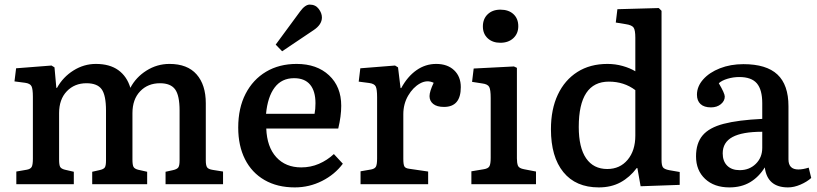

<svg xmlns="http://www.w3.org/2000/svg" viewBox="-20 -801 3551 835"><path d="M51 0V-55L97 -63Q113 -66 118 -75.5Q123 -85 123 -111V-380Q123 -414 117 -426Q111 -438 89 -441L43 -447L50 -504L204 -516L217 -508L225 -419H228Q254 -466 299.5 -494.5Q345 -523 397 -523Q457 -523 494.5 -496Q532 -469 547 -419Q571 -465 617 -494Q663 -523 717 -523Q795 -523 835 -477.5Q875 -432 875 -352V-103Q875 -82 880.5 -73.5Q886 -65 906 -62L950 -55V0H700V-54L732 -61Q750 -65 755.5 -73Q761 -81 761 -103V-320Q761 -386 741.5 -412.5Q722 -439 676 -439Q623 -439 589.5 -404Q556 -369 556 -309V-107Q556 -84 560.5 -75.5Q565 -67 580 -63L620 -54V0H381V-54L412 -61Q431 -65 436 -73Q441 -81 441 -103V-320Q441 -387 422 -413Q403 -439 356 -439Q304 -439 270.5 -404Q237 -369 237 -309V-107Q237 -84 241.5 -75.5Q246 -67 262 -63L301 -54V0Z M1262 14Q1186 14 1130.5 -18Q1075 -50 1045.5 -108.5Q1016 -167 1016 -246Q1016 -331 1048 -393Q1080 -455 1137 -489Q1194 -523 1270 -523Q1358 -523 1411 -473.5Q1464 -424 1464 -341Q1464 -296 1451 -242H1138Q1141 -162 1181.5 -117.5Q1222 -73 1290 -73Q1331 -73 1367 -88.5Q1403 -104 1432 -131L1471 -89Q1436 -42 1380.5 -14Q1325 14 1262 14ZM1137 -306H1348Q1352 -326 1352 -352Q1352 -405 1328.5 -433Q1305 -461 1259 -461Q1205 -461 1174.5 -420.5Q1144 -380 1137 -306ZM1207 -578 1179 -607 1285 -751Q1307 -781 1327 -781Q1352 -781 1366 -762.5Q1380 -744 1380 -725Q1380 -694 1344 -670Z M1548 0V-56L1594 -64Q1610 -67 1615 -76.5Q1620 -86 1620 -112V-378Q1620 -413 1614 -425Q1608 -437 1586 -440L1540 -446L1547 -504L1698 -516L1711 -508L1722 -418H1725Q1752 -468 1791 -495.5Q1830 -523 1877 -523Q1926 -523 1955 -495.5Q1984 -468 1984 -422Q1984 -336 1911 -336Q1880 -336 1864 -349Q1848 -362 1848 -383Q1848 -403 1866 -441Q1837 -455 1806.5 -438Q1776 -421 1755 -385Q1734 -349 1734 -304V-110Q1734 -86 1738.5 -77.5Q1743 -69 1760 -67L1842 -55V0Z M2156 -615Q2122 -615 2101 -634.5Q2080 -654 2080 -686Q2080 -719 2101 -739Q2122 -759 2156 -759Q2192 -759 2213 -739.5Q2234 -720 2234 -687Q2234 -655 2212.5 -635Q2191 -615 2156 -615ZM2030 0V-56L2084 -65Q2103 -68 2108.5 -78Q2114 -88 2114 -115V-375Q2114 -411 2107.5 -423Q2101 -435 2078 -438L2033 -445L2040 -503L2215 -512L2228 -506V-112Q2228 -92 2232.5 -80.5Q2237 -69 2259 -65L2311 -55V0Z M2584 14Q2484 14 2430 -52.5Q2376 -119 2376 -239Q2376 -326 2406 -389.5Q2436 -453 2491 -488Q2546 -523 2622 -523Q2656 -523 2688 -514Q2720 -505 2743 -491V-637Q2743 -670 2735.5 -681Q2728 -692 2701 -696L2658 -703L2665 -761L2845 -766L2857 -754V-106Q2857 -82 2863 -73.5Q2869 -65 2890 -61L2936 -53V3L2766 9L2752 -70H2749Q2719 -30 2678.5 -8Q2638 14 2584 14ZM2621 -66Q2676 -66 2709.5 -106Q2743 -146 2743 -211V-409Q2694 -446 2628 -446Q2497 -446 2497 -249Q2497 -159 2529 -112.5Q2561 -66 2621 -66Z M3152 14Q3086 14 3046.5 -23Q3007 -60 3007 -121Q3007 -178 3035.5 -212Q3064 -246 3127 -262.5Q3190 -279 3295 -284V-352Q3295 -411 3271.5 -438.5Q3248 -466 3195 -466Q3169 -466 3144 -458.5Q3119 -451 3106 -439Q3132 -395 3132 -381Q3132 -362 3115 -348Q3098 -334 3072 -334Q3042 -334 3026.5 -348.5Q3011 -363 3011 -389Q3011 -425 3038 -455.5Q3065 -486 3111 -504Q3157 -522 3213 -522Q3313 -522 3361 -477Q3409 -432 3409 -339V-108Q3409 -64 3452 -64Q3472 -64 3497 -72L3508 -27Q3489 -10 3461 2Q3433 14 3407 14Q3317 14 3306 -73Q3280 -31 3242 -8.5Q3204 14 3152 14ZM3197 -61Q3239 -61 3267 -88.5Q3295 -116 3295 -158V-228Q3208 -228 3165.5 -205Q3123 -182 3123 -134Q3123 -100 3142.5 -80.5Q3162 -61 3197 -61Z"/></svg>

Font: Literata 12pt Medium
Style: Regular
Weight: 500
Designer: Latin by Veronika Burian and Jose Scaglione. Greek by Irene Vlachou. Cyrillic by Vera Evstafieva.
Foundry: TypeTogether
Version: Version 3.002